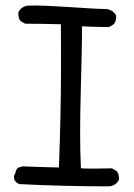

<svg xmlns="http://www.w3.org/2000/svg" viewBox="-20 -640 476 681"><path d="M402 -4C398 10 382 21 364 21C260 21 147 18 49 13C35 9 22 -9 34 -25C40 -52 49 -44 59 -50C100 -48 147 -47 189 -46C199 -307 196 -473 196 -554C176 -555 79 -556 69 -556C56 -564 45 -564 45 -595C49 -608 64 -620 82 -620C147 -623 286 -609 354 -608C371 -608 387 -597 392 -584C392 -552 380 -553 367 -544C354 -544 290 -545 271 -547C271 -397 259 -202 267 -44C267 -40 368 -43 377 -43C390 -35 402 -35 402 -4Z"/></svg>

Font: Snowfall
Style: Rev
Weight: 400
Designer: Jasper
Foundry: Cannot Into Space Fonts
Version: Version 0.9